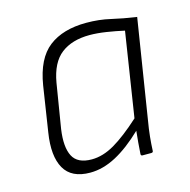

<svg xmlns="http://www.w3.org/2000/svg" viewBox="-81 -574 657 665"><g transform="rotate(-15 247.0 -241.5)"><path d="M164 11Q97 11 71.5 -34Q46 -79 59 -161L84 -323Q99 -416 149.5 -455Q200 -494 284 -494Q330 -494 370.5 -484.5Q411 -475 460 -468L404 -116Q398 -81 395.5 -55.5Q393 -30 392 -6Q392 0 385 0H354Q348 0 348 -6Q349 -26 351 -46.5Q353 -67 355 -88Q304 -39 257 -14Q210 11 164 11ZM181 -32Q221 -32 263 -56.5Q305 -81 360 -131L407 -433Q376 -440 343.5 -445Q311 -450 284 -450Q221 -450 182 -420Q143 -390 131 -320L105 -161Q96 -98 113 -65Q130 -32 181 -32Z"/></g></svg>

Font: Sofia Sans Semi Condensed Light
Style: Italic
Weight: 300
Italic angle: -9°
Version: Version 4.100